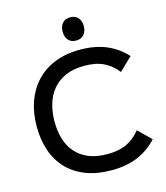

<svg xmlns="http://www.w3.org/2000/svg" viewBox="-147 -1156 1104 1278"><g transform="rotate(-15 405.0 -517.5)"><path d="M531 -965Q531 -930 512 -907.5Q493 -885 458 -885Q422 -885 403.5 -907.5Q385 -930 385 -965Q385 -1000 403.5 -1022.5Q422 -1045 458 -1045Q494 -1045 512.5 -1022.5Q531 -1000 531 -965ZM780 -692 691 -606Q652 -656 598.5 -682.5Q545 -709 465 -709Q389 -709 335 -685Q281 -661 246 -619Q211 -577 194.5 -520.5Q178 -464 178 -400Q178 -337 194 -282.5Q210 -228 244.5 -187.5Q279 -147 333 -124Q387 -101 464 -101Q544 -101 598 -127Q652 -153 692 -204L779 -119Q721 -55 643.5 -22.5Q566 10 464 10Q363 10 286.5 -19.5Q210 -49 158.5 -103Q107 -157 81 -232.5Q55 -308 55 -400Q55 -492 82 -569Q109 -646 161 -702Q213 -758 289.5 -789Q366 -820 465 -820Q568 -820 645 -787.5Q722 -755 780 -692Z"/></g></svg>

Font: Sinkin Sans 500 Medium
Style: 500 Medium
Weight: 500
Designer: Keith Bates
Foundry: K-Type
Version: Sinkin Sans (version 1.0)  by Keith Bates   •   © 2014   www